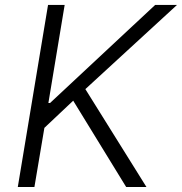

<svg xmlns="http://www.w3.org/2000/svg" viewBox="-20 -747 727 767"><path d="M51.1 0 171.9 -727.3H238.3L173.3 -335.6H180L599.8 -727.3H687.1L321 -391L565 0H484L272.4 -344.8L157.3 -236.2L117.5 0Z"/></svg>

Font: Karasuma Gothic
Style: Light Italic
Weight: 300
Italic angle: 9.39998°
Designer: Rasmus Andersson / Ryoko Nishizuka
Foundry: rsms
Version: Version 1.00